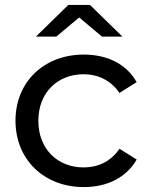

<svg xmlns="http://www.w3.org/2000/svg" viewBox="-20 -756 610 781"><path d="M321 5C416 5 494 -34 536 -107L466 -151C431 -99 379 -75 320 -75C215 -75 136 -149 136 -265C136 -380 215 -454 320 -454C379 -454 431 -429 466 -378L536 -422C494 -496 416 -534 321 -534C159 -534 43 -423 43 -265C43 -107 159 5 321 5ZM302 -685 395 -607H478L346 -736H258L126 -607H209Z"/></svg>

Font: Montserrat-Alt1 Med
Style: Regular
Weight: 500
Designer: Differentunic
Foundry: Differentunic
Version: Version 7.222